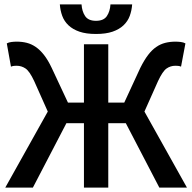

<svg xmlns="http://www.w3.org/2000/svg" viewBox="-20 -856 877 876"><path d="M4 0 198 -347 136 -486Q115 -531 96.5 -543.5Q78 -556 56 -556Q51 -556 44.5 -555.5Q38 -555 30 -552L11 -658Q20 -663 32.5 -664.5Q45 -666 56 -666Q81 -666 102.5 -660.5Q124 -655 143.5 -641.5Q163 -628 181 -605Q199 -582 216 -546L290 -388H363V-654H474V-388H547L620 -546Q638 -582 655.5 -605Q673 -628 692.5 -641.5Q712 -655 734 -660.5Q756 -666 781 -666Q792 -666 804.5 -664.5Q817 -663 826 -658L806 -552Q799 -555 792 -555.5Q785 -556 780 -556Q758 -556 740 -543.5Q722 -531 701 -486L639 -347L833 0H707L554 -294H474V0H363V-294H283L130 0ZM418 -701Q373 -701 342.5 -711.5Q312 -722 292.5 -740.5Q273 -759 264 -783.5Q255 -808 253 -836H352Q354 -804 368.5 -782.5Q383 -761 418 -761Q453 -761 467.5 -782.5Q482 -804 484 -836H583Q581 -808 572 -783.5Q563 -759 543.5 -740.5Q524 -722 493.5 -711.5Q463 -701 418 -701Z"/></svg>

Font: Giro Semibold
Style: Regular
Weight: 600
Designer: Paul D. Hunt
Foundry: Adobe Systems Incorporated
Version: Version 1.000;PS 1.0;hotconv 1.0.88;makeotf.lib2.5.647800